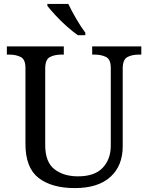

<svg xmlns="http://www.w3.org/2000/svg" viewBox="-20 -951 757 981"><path d="M362 10Q244 10 177 -42Q110 -94 110 -216V-604Q110 -648 85.5 -660Q61 -672 28 -672H15V-714H306V-672H293Q259 -672 235 -659.5Q211 -647 211 -600V-210Q211 -123 258 -86.5Q305 -50 378 -50Q464 -50 505 -94Q546 -138 546 -206V-604Q546 -648 521.5 -660Q497 -672 464 -672H451V-714H702V-672H689Q655 -672 631 -659.5Q607 -647 607 -600V-204Q607 -104 544 -47Q481 10 362 10ZM378 -771Q352 -789 320 -817.5Q288 -846 261.5 -875Q235 -904 222 -921V-931H329Q345 -897 369.5 -855Q394 -813 416 -784V-771Z"/></svg>

Font: Noto Serif Makasar
Style: Regular
Weight: 400
Designer: Sérgio Martins
Version: Version 1.001; ttfautohint (v1.8.4.7-5d5b)